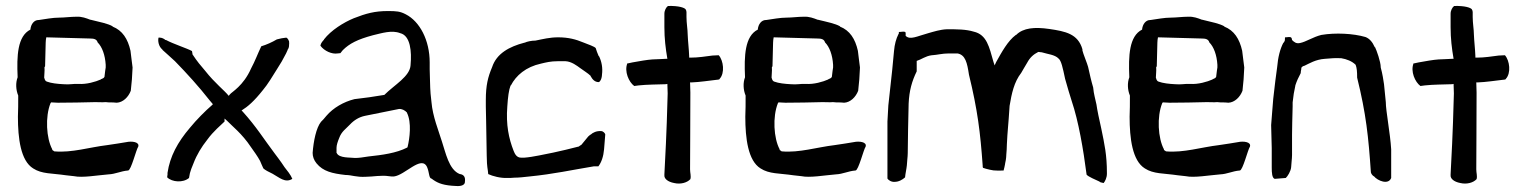

<svg xmlns="http://www.w3.org/2000/svg" viewBox="-20 -604 5109 643"><path d="M39 -345C32 -327 33 -303 41 -284V-281C41 -257 41 -235 40 -213C40 -141 49 -66 91 -40C120 -21 154 -24 201 -17L228 -14C256 -8 306 -17 343 -20C367 -21 384 -31 409 -33C419 -33 436 -103 443 -113C448 -129 421 -132 403 -128C387 -125 365 -122 339 -118C280 -111 221 -92 163 -97H162C160 -99 154 -102 155 -102V-104C135 -141 131 -213 149 -258L151 -261H154C161 -261 166 -260 174 -260C202 -260 271 -261 299 -262C311 -262 323 -261 333 -262H334C341 -261 347 -261 353 -261C357 -261 361 -261 371 -260C392 -261 410 -279 418 -300C421 -326 423 -349 424 -378C422 -397 419 -414 417 -434C408 -474 390 -502 357 -515V-516C341 -525 316 -530 283 -538H282C269 -543 254 -549 236 -548C217 -548 196 -545 179 -545C156 -545 132 -540 110 -537H109C94 -537 84 -523 82 -507V-505C38 -483 36 -416 39 -347ZM40 -213ZM128 -344V-345C128 -354 130 -367 129 -377V-379C130 -381 130 -380 131 -382L133 -461C133 -467 134 -474 135 -479L282 -475C294 -475 304 -473 307 -462C322 -447 332 -420 334 -387V-378C333 -375 332 -363 330 -348V-347C328 -342 323 -341 319 -339H318V-338C300 -330 269 -321 243 -323C226 -324 213 -320 192 -322C173 -323 152 -325 136 -331L135 -332H134C131 -335 129 -339 128 -344ZM192 -322Z M511 -478C508 -468 511 -448 524 -438V-437C537 -425 550 -414 566 -399C606 -358 646 -314 682 -268C687 -262 689 -260 693 -255L689 -251C668 -233 638 -203 616 -176C575 -128 549 -80 541 -25V-19C540 -15 540 -12 540 -10C556 6 593 9 613 -8L616 -24C618 -32 622 -43 628 -57C639 -86 655 -112 674 -136C695 -165 720 -185 732 -197V-207L741 -199C756 -183 791 -156 820 -112C830 -98 843 -80 851 -65C855 -56 858 -48 862 -40C867 -35 880 -28 893 -22C915 -10 935 10 959 -5C954 -18 941 -34 933 -44C926 -54 920 -64 912 -74L900 -90C863 -139 839 -179 793 -230L789 -234C810 -247 831 -265 861 -303C875 -319 895 -352 908 -373C918 -388 929 -407 938 -425L943 -436V-437C946 -441 948 -446 948 -452V-454C949 -458 948 -461 948 -466C946 -471 944 -475 939 -478C928 -477 918 -475 907 -472C892 -463 872 -454 855 -449C843 -424 834 -399 821 -375C795 -316 756 -296 750 -288L746 -283C732 -301 700 -325 667 -367C653 -383 639 -400 626 -420L625 -421L623 -433C607 -442 560 -457 536 -470H534C530 -474 522 -478 515 -478ZM821 -375H822Z M1027 -92C1027 -80 1031 -68 1040 -57C1062 -30 1093 -23 1137 -18C1159 -18 1172 -10 1206 -12C1228 -12 1257 -18 1282 -14C1287 -13 1293 -13 1299 -13C1336 -17 1391 -85 1410 -45C1418 -27 1416 -9 1424 -6H1425C1442 7 1458 15 1493 18C1498 18 1504 19 1509 19C1526 20 1537 15 1537 5V4C1539 -10 1534 -19 1521 -21H1520C1483 -35 1472 -95 1460 -130C1449 -166 1429 -214 1425 -262L1422 -290C1420 -313 1420 -351 1419 -372V-395C1419 -469 1386 -532 1339 -556C1320 -566 1308 -567 1279 -567C1235 -567 1206 -559 1165 -543C1131 -529 1089 -503 1065 -472V-471C1061 -467 1054 -459 1053 -451C1066 -433 1092 -422 1110 -425L1120 -426C1122 -428 1125 -433 1128 -436C1150 -458 1177 -472 1229 -486C1259 -493 1292 -504 1320 -493C1355 -485 1359 -430 1355 -387V-386C1353 -348 1301 -320 1267 -286H1266C1232 -280 1201 -276 1167 -272C1131 -263 1096 -243 1073 -216C1067 -208 1060 -201 1055 -196C1039 -176 1030 -132 1027 -92ZM1073 -217ZM1107 -92V-109C1107 -118 1111 -130 1116 -142C1124 -164 1138 -172 1152 -187C1166 -202 1183 -212 1202 -216C1241 -224 1280 -232 1316 -239C1325 -240 1336 -235 1343 -227V-226C1359 -194 1352 -140 1345 -112L1344 -110C1307 -91 1260 -85 1214 -80C1196 -77 1181 -75 1170 -75H1169C1153 -77 1116 -74 1108 -91ZM1214 -80ZM1299 -17ZM1493 18Z M1607 -247 1608 -200 1610 -83C1610 -66 1611 -49 1614 -31L1615 -21C1630 -14 1656 -7 1680 -8H1688L1703 -9C1718 -9 1735 -11 1753 -13C1834 -21 1896 -35 1969 -47H1984C1994 -60 2001 -80 2003 -104L2007 -154C2006 -158 2000 -165 1993 -165C1978 -166 1965 -160 1958 -153H1957L1950 -147L1927 -119C1924 -117 1921 -116 1918 -113H1917C1885 -105 1862 -99 1833 -93C1806 -88 1765 -78 1736 -76H1725C1710 -76 1704 -89 1700 -99C1684 -140 1674 -186 1679 -248C1681 -279 1684 -303 1690 -318H1691C1708 -351 1741 -380 1792 -391C1809 -395 1824 -399 1848 -399H1874C1894 -398 1912 -384 1923 -376C1932 -369 1949 -359 1958 -350V-349C1964 -338 1972 -329 1985 -329C1988 -329 1995 -337 1996 -353V-354C1999 -376 1995 -398 1986 -416H1985C1981 -426 1977 -435 1975 -443C1971 -448 1951 -455 1933 -462C1909 -472 1884 -479 1849 -479C1821 -479 1798 -473 1773 -468H1772C1761 -468 1745 -465 1737 -461H1736C1686 -448 1643 -425 1628 -379C1614 -346 1607 -318 1607 -269ZM1688 -8Z M2081 -392C2070 -365 2086 -329 2104 -316L2119 -318C2147 -321 2181 -321 2210 -322L2215 -323L2216 -291C2212 -140 2208 -83 2205 -20V-17C2204 -6 2216 5 2238 9C2259 14 2281 8 2292 -4C2295 -14 2291 -25 2291 -37C2291 -107 2292 -169 2292 -294L2291 -328H2296C2324 -329 2355 -334 2382 -337H2383C2385 -337 2389 -338 2390 -339V-340C2408 -359 2403 -401 2387 -419C2384 -419 2369 -418 2366 -418C2342 -415 2319 -411 2293 -411H2288V-416C2287 -442 2284 -464 2283 -489C2283 -505 2279 -527 2279 -547V-552C2279 -561 2280 -567 2276 -573C2272 -578 2254 -585 2217 -584C2211 -580 2205 -569 2205 -558V-513C2205 -475 2209 -442 2215 -407H2209C2197 -406 2183 -406 2165 -405C2148 -404 2120 -399 2098 -395L2084 -392ZM2205 -25Z M2475 -345C2468 -327 2469 -303 2477 -284V-281C2477 -257 2477 -235 2476 -213C2476 -141 2485 -66 2527 -40C2556 -21 2590 -24 2637 -17L2664 -14C2692 -8 2742 -17 2779 -20C2803 -21 2820 -31 2845 -33C2855 -33 2872 -103 2879 -113C2884 -129 2857 -132 2839 -128C2823 -125 2801 -122 2775 -118C2716 -111 2657 -92 2599 -97H2598C2596 -99 2590 -102 2591 -102V-104C2571 -141 2567 -213 2585 -258L2587 -261H2590C2597 -261 2602 -260 2610 -260C2638 -260 2707 -261 2735 -262C2747 -262 2759 -261 2769 -262H2770C2777 -261 2783 -261 2789 -261C2793 -261 2797 -261 2807 -260C2828 -261 2846 -279 2854 -300C2857 -326 2859 -349 2860 -378C2858 -397 2855 -414 2853 -434C2844 -474 2826 -502 2793 -515V-516C2777 -525 2752 -530 2719 -538H2718C2705 -543 2690 -549 2672 -548C2653 -548 2632 -545 2615 -545C2592 -545 2568 -540 2546 -537H2545C2530 -537 2520 -523 2518 -507V-505C2474 -483 2472 -416 2475 -347ZM2476 -213ZM2564 -344V-345C2564 -354 2566 -367 2565 -377V-379C2566 -381 2566 -380 2567 -382L2569 -461C2569 -467 2570 -474 2571 -479L2718 -475C2730 -475 2740 -473 2743 -462C2758 -447 2768 -420 2770 -387V-378C2769 -375 2768 -363 2766 -348V-347C2764 -342 2759 -341 2755 -339H2754V-338C2736 -330 2705 -321 2679 -323C2662 -324 2649 -320 2628 -322C2609 -323 2588 -325 2572 -331L2571 -332H2570C2567 -335 2565 -339 2564 -344ZM2628 -322Z M2952 -6C2955 -1 2965 6 2976 5C2990 5 3002 -2 3011 -10C3012 -22 3016 -39 3017 -50C3017 -58 3020 -79 3020 -91C3021 -166 3021 -176 3023 -257C3025 -301 3034 -332 3050 -365V-400C3066 -405 3079 -416 3100 -419H3101C3119 -420 3135 -425 3157 -425H3187C3213 -420 3219 -394 3225 -354C3254 -235 3263 -161 3271 -49V-48C3271 -45 3271 -45 3272 -42C3282 -38 3309 -32 3314 -33H3316C3323 -32 3332 -33 3341 -33C3343 -40 3345 -49 3346 -55V-56C3347 -58 3350 -76 3350 -84V-85C3351 -98 3352 -109 3352 -121C3354 -165 3357 -184 3361 -248V-249C3368 -291 3376 -329 3400 -360C3406 -371 3412 -380 3420 -394C3429 -411 3441 -422 3457 -430H3458C3462 -430 3465 -429 3466 -429C3467 -429 3470 -429 3472 -428C3487 -423 3513 -421 3525 -408C3534 -401 3539 -378 3547 -340C3555 -311 3563 -285 3569 -266C3592 -198 3608 -104 3619 -19C3625 -12 3649 -2 3662 4L3663 5C3665 7 3669 7 3676 9C3681 3 3687 -9 3687 -22V-25C3687 -85 3679 -121 3668 -174C3662 -200 3654 -238 3652 -254C3648 -274 3643 -288 3641 -311C3635 -331 3629 -357 3624 -380C3622 -389 3607 -425 3605 -435V-439C3590 -491 3548 -499 3494 -507C3445 -514 3407 -511 3383 -487H3382C3355 -467 3335 -430 3316 -396L3311 -385L3307 -397C3293 -446 3285 -488 3241 -498C3215 -506 3185 -506 3151 -506C3128 -505 3107 -498 3089 -493C3052 -483 3028 -469 3013 -484V-492C3013 -497 3012 -498 3004 -498C3001 -498 2997 -497 2993 -497C2990 -497 2990 -498 2990 -492V-491L2989 -490C2981 -474 2976 -456 2974 -433L2968 -370L2962 -315C2960 -294 2957 -272 2955 -251L2952 -197ZM2952 -198ZM3225 -351ZM3547 -337Z M3762 -345C3755 -327 3756 -303 3764 -284V-281C3764 -257 3764 -235 3763 -213C3763 -141 3772 -66 3814 -40C3843 -21 3877 -24 3924 -17L3951 -14C3979 -8 4029 -17 4066 -20C4090 -21 4107 -31 4132 -33C4142 -33 4159 -103 4166 -113C4171 -129 4144 -132 4126 -128C4110 -125 4088 -122 4062 -118C4003 -111 3944 -92 3886 -97H3885C3883 -99 3877 -102 3878 -102V-104C3858 -141 3854 -213 3872 -258L3874 -261H3877C3884 -261 3889 -260 3897 -260C3925 -260 3994 -261 4022 -262C4034 -262 4046 -261 4056 -262H4057C4064 -261 4070 -261 4076 -261C4080 -261 4084 -261 4094 -260C4115 -261 4133 -279 4141 -300C4144 -326 4146 -349 4147 -378C4145 -397 4142 -414 4140 -434C4131 -474 4113 -502 4080 -515V-516C4064 -525 4039 -530 4006 -538H4005C3992 -543 3977 -549 3959 -548C3940 -548 3919 -545 3902 -545C3879 -545 3855 -540 3833 -537H3832C3817 -537 3807 -523 3805 -507V-505C3761 -483 3759 -416 3762 -347ZM3763 -213ZM3851 -344V-345C3851 -354 3853 -367 3852 -377V-379C3853 -381 3853 -380 3854 -382L3856 -461C3856 -467 3857 -474 3858 -479L4005 -475C4017 -475 4027 -473 4030 -462C4045 -447 4055 -420 4057 -387V-378C4056 -375 4055 -363 4053 -348V-347C4051 -342 4046 -341 4042 -339H4041V-338C4023 -330 3992 -321 3966 -323C3949 -324 3936 -320 3915 -322C3896 -323 3875 -325 3859 -331L3858 -332H3857C3854 -335 3852 -339 3851 -344ZM3915 -322Z M4237 -185C4238 -159 4238 -134 4239 -108V-43C4239 -25 4240 -8 4249 -5L4286 -8C4292 -13 4303 -31 4304 -44C4304 -52 4307 -72 4307 -85V-153C4307 -178 4308 -203 4309 -248V-261C4311 -281 4314 -300 4318 -317V-318C4323 -333 4328 -344 4336 -359C4336 -362 4337 -369 4338 -373V-377C4341 -380 4341 -382 4349 -384C4364 -391 4386 -405 4417 -407C4436 -409 4455 -410 4471 -409H4472C4490 -406 4508 -399 4520 -387C4524 -376 4525 -365 4525 -344C4555 -223 4563 -145 4571 -27C4572 -22 4576 -17 4580 -14H4581C4594 2 4630 16 4639 -8V-104C4636 -156 4621 -233 4621 -262L4615 -322L4611 -347C4609 -357 4607 -368 4604 -378V-379C4604 -397 4590 -436 4585 -446H4584C4576 -464 4566 -475 4553 -480C4512 -492 4452 -495 4405 -487C4377 -480 4354 -464 4334 -460C4321 -457 4314 -463 4307 -470V-469C4306 -481 4303 -481 4286 -479C4283 -479 4283 -481 4283 -470V-469C4282 -465 4280 -463 4279 -461H4278C4267 -440 4260 -413 4257 -378L4251 -333L4244 -273C4242 -244 4239 -215 4237 -185ZM4244 -272V-273ZM4334 -460ZM4405 -487ZM4553 -480H4554ZM4615 -322ZM4639 -104Z M4714 -392C4703 -365 4719 -329 4737 -316L4752 -318C4780 -321 4814 -321 4843 -322L4848 -323L4849 -291C4845 -140 4841 -83 4838 -20V-17C4837 -6 4849 5 4871 9C4892 14 4914 8 4925 -4C4928 -14 4924 -25 4924 -37C4924 -107 4925 -169 4925 -294L4924 -328H4929C4957 -329 4988 -334 5015 -337H5016C5018 -337 5022 -338 5023 -339V-340C5041 -359 5036 -401 5020 -419C5017 -419 5002 -418 4999 -418C4975 -415 4952 -411 4926 -411H4921V-416C4920 -442 4917 -464 4916 -489C4916 -505 4912 -527 4912 -547V-552C4912 -561 4913 -567 4909 -573C4905 -578 4887 -585 4850 -584C4844 -580 4838 -569 4838 -558V-513C4838 -475 4842 -442 4848 -407H4842C4830 -406 4816 -406 4798 -405C4781 -404 4753 -399 4731 -395L4717 -392ZM4838 -25Z"/></svg>

Font: Vapor
Style: Lit
Weight: 300
Foundry: Cannot Into Space Fonts
Version: Version 0.179